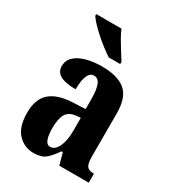

<svg xmlns="http://www.w3.org/2000/svg" viewBox="-187 -869 884 982"><g transform="rotate(30 255.0 -378.0)"><path d="M165 10Q111 10 73 -30Q35 -70 35 -153Q35 -235 80.5 -273.5Q126 -312 218 -315L285 -318V-374Q285 -430 274 -459Q263 -488 237 -488Q214 -488 202 -460Q190 -432 190 -380Q69 -380 69 -447Q69 -482 93.5 -504.5Q118 -527 159 -538Q200 -549 250 -549Q342 -549 388 -511Q434 -473 434 -378V-124Q434 -83 445 -68Q456 -53 484 -53H487V0H313L294 -69H286Q258 -28 234 -9Q210 10 165 10ZM223 -60Q252 -60 269 -96.5Q286 -133 286 -191V-267L257 -264Q217 -259 201.5 -231Q186 -203 186 -149Q186 -107 195 -83.5Q204 -60 223 -60ZM255 -606Q234 -620 208.5 -639.5Q183 -659 158.5 -681Q134 -703 115.5 -723Q97 -743 89 -756V-766H238Q247 -744 262.5 -717Q278 -690 294.5 -664Q311 -638 323 -619V-606Z"/></g></svg>

Font: Noto Serif Khmer ExtraCondensed ExtraBold
Style: Regular
Weight: 800
Width: 2
Designer: Danh Hong and the Monotype Design Team
Foundry: Monotype Imaging Inc.
Version: Version 2.004; ttfautohint (v1.8.4.7-5d5b)